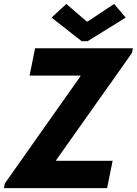

<svg xmlns="http://www.w3.org/2000/svg" viewBox="-37 -968 704 988"><path d="M-12.2 -23.9 377 -575.7V-579.1H115.2L143.6 -719.7H647L641.6 -694.8L252 -144V-140.6H542.5L514.2 0H-16.6ZM228.5 -877.4 304.2 -947.8 409.2 -857.4H414.1L550.3 -947.8L609.9 -877.4L413.6 -755.9H383.3Z"/></svg>

Font: Reddit Sans Vanilla ExtraBold
Style: Italic
Weight: 800
Italic angle: -11.25°
Designer: Stephen Hutchings
Version: Version 1.013